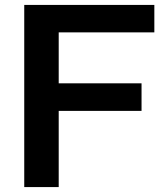

<svg xmlns="http://www.w3.org/2000/svg" viewBox="-20 -760 677 780"><path d="M78.5 0V-740H607V-628.5H218.5V-421.5H555V-309.5H218.5V0Z"/></svg>

Font: Encode Sans SmExp SmBold
Style: Regular
Weight: 600
Width: 6
Designer: Multiple Designers
Foundry: Impallari Type
Version: Version 3.002; ttfautohint (v1.8.3) -l 8 -r 50 -G 200 -x 14 